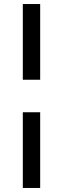

<svg xmlns="http://www.w3.org/2000/svg" viewBox="-20 -744 310 951"><path d="M93 -349V-724H179V-349ZM93 187V-188H179V187Z"/></svg>

Font: Archivo SemiExpanded Medium
Style: Italic
Weight: 500
Width: 6
Italic angle: -10°
Designer: Hector Gatti
Foundry: Omnibus-Type
Version: Version 2.001